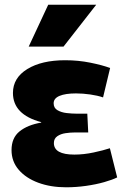

<svg xmlns="http://www.w3.org/2000/svg" viewBox="-20 -788 540 816"><path d="M261 8Q195 8 142.5 -11.5Q90 -31 59.5 -66.5Q29 -102 29 -150Q29 -202 63 -229.5Q97 -257 155 -267V-269Q35 -301 35 -393Q35 -457 96 -494.5Q157 -532 257 -532Q313 -532 364.5 -521.5Q416 -511 448 -499L418 -374Q395 -382 363.5 -386.5Q332 -391 303 -391Q258 -391 233 -380.5Q208 -370 208 -349Q208 -329 224.5 -319.5Q241 -310 263.5 -307.5Q286 -305 303 -305H351L355 -225H297Q279 -225 258.5 -222Q238 -219 223.5 -209Q209 -199 209 -180Q209 -131 296 -131Q336 -131 378 -140Q420 -149 447 -158L478 -34Q458 -24 423 -14Q388 -4 345.5 2Q303 8 261 8ZM102 -590 185 -768H389L250 -590Z"/></svg>

Font: Murecho ExtraBold
Style: Regular
Weight: 800
Designer: Neil Summerour
Foundry: Positype
Version: Version 1.010; ttfautohint (v1.8.3)